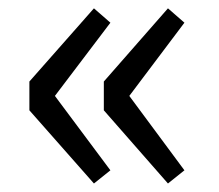

<svg xmlns="http://www.w3.org/2000/svg" viewBox="-20 -510 519 456"><path d="M203.1 -74.2 49.8 -248V-316.4L203.1 -490.2L242.2 -456.1L110.4 -282.2L242.2 -105.5ZM378.9 -74.2 226.6 -248V-316.4L378.9 -490.2L418 -456.1L287.1 -282.2L418 -105.5Z"/></svg>

Font: GenYoGothic TW TTF Regular
Style: Regular
Weight: 400
Version: Version 1.300